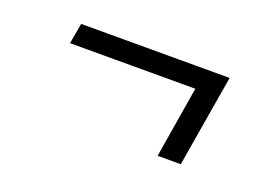

<svg xmlns="http://www.w3.org/2000/svg" viewBox="-50 -489 701 491"><g transform="rotate(20 300.0 -243.0)"><path d="M402 -118 434 -312H93L103 -368H507L465 -118Z"/></g></svg>

Font: Iosevka HT Light Extended
Style: Italic
Weight: 300
Width: 7
Italic angle: -9°
Monospace: yes
Designer: Belleve Invis
Foundry: Belleve Invis
Version: Version 32.3.0; ttfautohint (v1.8.4)